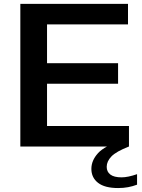

<svg xmlns="http://www.w3.org/2000/svg" viewBox="-20 -760 738 996"><path d="M85.5 0V-740H644V-633.5H224V-432H592.5V-325.5H224V-106.5H649V0ZM593 215.5Q523.5 215.5 488.8 188.5Q454 161.5 454 116Q454 72.5 488.5 34.5Q523 -3.5 614 -32L649 0Q582.5 26 558 51.5Q533.5 77 533.5 105.5Q533.5 131 552.5 145.5Q571.5 160 610.5 160Q643.5 160 691 143.5V198Q668.5 206.5 644.5 211Q620.5 215.5 593 215.5Z"/></svg>

Font: Encode Sans Expanded SemiBold
Style: Regular
Weight: 600
Width: 7
Designer: Multiple Designers
Foundry: Impallari Type
Version: Version 3.000; ttfautohint (v1.8.3) -l 8 -r 50 -G 200 -x 14 